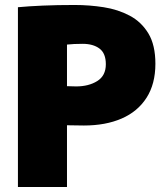

<svg xmlns="http://www.w3.org/2000/svg" viewBox="-20 -751 669 771"><path d="M52 -722Q94 -726 151.5 -728.5Q209 -731 279 -731Q339 -731 396.5 -722Q454 -713 501 -688Q548 -663 576 -616.5Q604 -570 604 -495Q604 -414 568.5 -358.5Q533 -303 468.5 -275Q404 -247 317 -247Q300 -247 282.5 -247.5Q265 -248 249 -248V0H52ZM286 -404Q336 -404 370.5 -425.5Q405 -447 405 -493Q405 -537 379.5 -556Q354 -575 312 -575Q275 -575 249 -572V-405Q257 -405 266 -404.5Q275 -404 286 -404Z"/></svg>

Font: Murecho Black
Style: Regular
Weight: 900
Designer: Neil Summerour
Foundry: Positype
Version: Version 1.010; ttfautohint (v1.8.3)